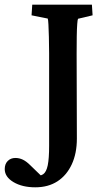

<svg xmlns="http://www.w3.org/2000/svg" viewBox="-104 -593 447 811"><path d="M225.6 -513.7Q223.6 -510.7 222.2 -491.2Q220.7 -471.7 220.2 -439.9Q219.7 -408.2 219.7 -365.2L220.7 -7.8Q220.7 54.7 199.2 101.1Q177.7 147.5 138.7 172.9Q99.6 198.2 44.9 198.2Q-9.8 198.2 -46.9 176.3Q-84 154.3 -84 121.1Q-84 99.6 -71.3 86.9Q-58.6 74.2 -39.1 74.2Q-22.5 74.2 -7.3 81.5Q7.8 88.9 23.4 104.5L86.9 166L39.1 148.4Q64.5 152.3 78.1 143.1Q91.8 133.8 97.7 105Q103.5 76.2 103.5 23.4V-368.2Q103.5 -406.2 102.5 -437Q101.6 -467.8 100.6 -488.8Q99.6 -509.8 97.7 -514.6L29.3 -528.3L32.2 -573.2H284.2L287.1 -528.3Z"/></svg>

Font: Crimson Pro ExtraLight SemiBold
Style: Regular
Weight: 600
Version: Version 1.002